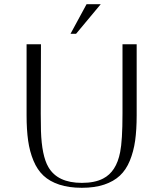

<svg xmlns="http://www.w3.org/2000/svg" viewBox="-20 -894 776 913"><path d="M315.4 -733.4 391.6 -874H459L341.8 -733.4ZM174.8 -683.6 173.8 -353.5Q173.8 -300.8 174.8 -271Q178.7 -153.3 210 -99.6Q253.4 -24.4 369.1 -24.4Q430.7 -24.4 470.2 -44.9Q533.2 -77.1 551.3 -170.4Q562.5 -225.6 562.5 -353.5V-683.6H629.9V-345.7Q629.9 -276.9 622.6 -225.1Q615.2 -173.3 597.4 -129.9Q579.6 -86.4 550 -58.8Q520.5 -31.2 475.3 -16.1Q430.2 -1 369.1 -1Q307.6 -1 262 -16.1Q216.3 -31.2 186.8 -58.8Q157.2 -86.4 139.2 -129.9Q121.1 -173.3 113.8 -225.1Q106.4 -276.9 106.4 -345.7V-683.6Z"/></svg>

Font: Buda
Style: light
Weight: 400
Version: Version 1.002